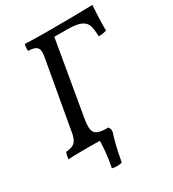

<svg xmlns="http://www.w3.org/2000/svg" viewBox="-202 -791 970 1075"><g transform="rotate(-30 283.0 -253.5)"><path d="M18 3Q20 -24 28 -40Q54 -42 70.5 -49.5Q87 -57 96.5 -75.5Q106 -94 111 -127L186 -549Q193 -583 190 -601Q187 -619 172 -627Q157 -635 126 -636Q124 -646 125 -656.5Q126 -667 129 -679Q146 -678 168.5 -677.5Q191 -677 215 -676.5Q239 -676 262 -676Q285 -676 304 -676Q374 -676 427 -676.5Q480 -677 515 -678Q550 -679 566 -679Q564 -655 562.5 -625.5Q561 -596 560.5 -567.5Q560 -539 560 -517Q550 -513 536.5 -511Q523 -509 509 -509Q508 -552 500 -578.5Q492 -605 463 -618Q434 -631 369 -631H292L209 -147Q202 -104 206.5 -81.5Q211 -59 228.5 -50.5Q246 -42 277 -40Q279 -32 279 -21.5Q279 -11 277 3Q262 2 241.5 1.5Q221 1 198 0.5Q175 0 151 0Q117 0 77 0.5Q37 1 18 3ZM203 168Q214 115 218.5 63.5Q223 12 222 -26L240 -40H300Q313 -25 308 -4Q298 25 287.5 68.5Q277 112 267 168Q253 172 235.5 172Q218 172 203 168Z"/></g></svg>

Font: Vollkorn
Style: Italic
Weight: 400
Italic angle: -11°
Designer: Friedrich Althausen
Foundry: Friedrich Althausen
Version: Version 5.001